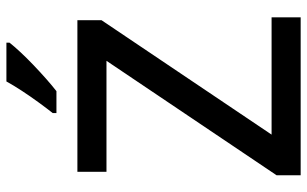

<svg xmlns="http://www.w3.org/2000/svg" viewBox="-204 -778 981 614"><g transform="rotate(-90 287.0 -470.5)"><path d="M539 0H34V-77L400 -621H45V-714H530V-637L164 -93H539ZM458 -931Q447 -917 428.5 -897Q410 -877 387.5 -855.5Q365 -834 343 -814.5Q321 -795 303 -781H233V-793Q248 -812 267 -838Q286 -864 304 -891.5Q322 -919 334 -941H458Z"/></g></svg>

Font: Noto Sans Thai Medium
Style: Regular
Weight: 500
Designer: Monotype Design Team
Foundry: Monotype Imaging Inc.
Version: Version 2.001